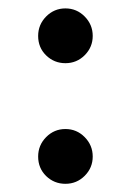

<svg xmlns="http://www.w3.org/2000/svg" viewBox="-20 -438 311 457"><path d="M70.8 -352.5Q70.8 -379.4 89.8 -398.7Q108.9 -418 135.7 -418Q162.6 -418 181.6 -398.7Q200.7 -379.4 200.7 -352.5Q200.7 -325.7 181.6 -306.6Q162.6 -287.6 135.7 -287.6Q108.9 -287.6 89.8 -306.2Q70.8 -324.7 70.8 -352.5ZM70.8 -65.4Q70.8 -92.3 89.8 -111.6Q108.9 -130.9 135.7 -130.9Q162.6 -130.9 181.6 -111.6Q200.7 -92.3 200.7 -65.4Q200.7 -38.6 181.6 -19.5Q162.6 -0.5 135.7 -0.5Q108.9 -0.5 89.8 -19Q70.8 -37.6 70.8 -65.4Z"/></svg>

Font: Vazirmatn RD UI
Style: Regular
Weight: 400
Designer: Saber Rastikerdar
Foundry: Saber Rastikerdar
Version: Version 33.003